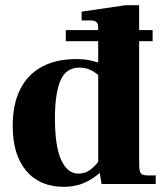

<svg xmlns="http://www.w3.org/2000/svg" viewBox="-20 -710 643 741"><path d="M234 -551V-594H569V-551ZM226 11Q134 11 81.5 -50.5Q29 -112 29 -224Q29 -308 58 -365.5Q87 -423 142 -452.5Q197 -482 274 -482Q304 -482 325.5 -477.5Q347 -473 365 -466.5Q383 -460 400 -453V-379Q390 -390 374.5 -406.5Q359 -423 337 -436Q315 -449 286 -449Q234 -449 213 -398.5Q192 -348 192 -254Q192 -146 216 -93Q240 -40 283 -40Q309 -40 328 -54.5Q347 -69 361 -88Q375 -107 384 -118L392 -69Q365 -40 338.5 -22.5Q312 -5 285 3Q258 11 226 11ZM372 0 359 -77V-601Q359 -619 352 -625Q345 -631 332 -631H295V-665L465 -690H517V-83Q517 -49 523.5 -41Q530 -33 550 -33H581V0ZM349 -455V-470H400V-455Z"/></svg>

Font: Frank Ruhl Libre Black
Style: Regular
Weight: 900
Designer: Yanek Iontef
Foundry: Fontef
Version: Version 6.004